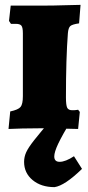

<svg xmlns="http://www.w3.org/2000/svg" viewBox="-20 -527 362 789"><path d="M79 138Q79 118 87.5 99Q96 80 120 49.5Q144 19 196 -42H278Q235 30 219 64Q203 98 203 116Q203 138 225 138Q249 138 284 115L317 167Q246 236 204 242Q149 242 114 213Q79 184 79 138ZM22 -69Q55 -76 64.5 -87.5Q74 -99 74 -132V-390Q74 -414 68 -421.5Q62 -429 45 -429H25L17 -441L24 -504H162Q200 -504 246.5 -505.5Q293 -507 311 -507L305 -431Q277 -427 269 -420Q261 -413 259 -391Q251 -287 251 -127Q251 -95 256 -84.5Q261 -74 277 -74Q288 -74 294 -75Q300 -76 301 -76L308 -67L301 3Q284 3 239.5 1.5Q195 0 158 0Q113 0 71.5 1Q30 2 15 3Z"/></svg>

Font: Alegreya SC Black
Style: Regular
Weight: 900
Designer: Juan Pablo del Peral
Foundry: Huerta Tipografica
Version: Version 2.007; ttfautohint (v1.6)